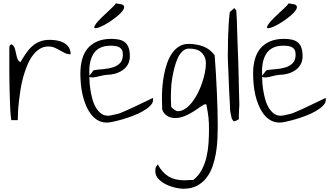

<svg xmlns="http://www.w3.org/2000/svg" viewBox="-20 -736 1981 1156"><path d="M36.1 -303.7V-446.3Q36.1 -452.1 37.1 -456.5Q38.1 -460.9 41 -464.4Q43.9 -467.8 50.8 -468.8Q64.5 -460 69.3 -443.8Q74.2 -427.7 77.1 -411.6Q80.1 -395.5 85.4 -381.3Q90.8 -367.2 103.5 -362.3Q120.1 -390.6 136.7 -415Q153.3 -439.5 174.3 -458Q195.3 -476.6 220.7 -486.3Q246.1 -496.1 281.2 -496.1Q301.8 -496.1 323.7 -492.2Q345.7 -488.3 363.8 -478.5Q381.8 -468.8 393.6 -451.7Q405.3 -434.6 405.3 -409.2Q385.7 -409.2 370.6 -416.5Q355.5 -423.8 340.8 -432.6Q326.2 -441.4 309.6 -448.7Q293 -456.1 270.5 -456.1Q241.2 -456.1 217.8 -440.9Q194.3 -425.8 175.8 -400.4Q157.2 -375 143.6 -341.8Q129.9 -308.6 119.6 -271.5Q109.4 -234.4 103.5 -196.8Q97.7 -159.2 93.8 -124.5Q89.8 -89.8 88.4 -60.5Q86.9 -31.2 86.9 -12.7H47.9Q43.9 -39.1 42 -73.7Q40 -108.4 39.1 -147Q38.1 -185.5 37.1 -225.6Q36.1 -265.6 36.1 -303.7Z M463.9 -293.9Q463.9 -338.9 474.1 -377.4Q484.4 -416 506.8 -443.4Q529.3 -470.7 564.9 -486.3Q600.6 -502 649.4 -502Q677.7 -502 698.7 -497.1Q719.7 -492.2 733.9 -480Q748 -467.8 754.9 -447.8Q761.7 -427.7 761.7 -398.4Q761.7 -368.2 749.5 -347.2Q737.3 -326.2 716.8 -312.5Q696.3 -298.8 670.9 -292Q645.5 -285.2 619.1 -285.2Q614.3 -285.2 605.5 -283.2Q596.7 -281.2 585.4 -278.8Q574.2 -276.4 562.5 -273.4Q550.8 -270.5 540.5 -270Q530.3 -269.5 523.9 -271Q517.6 -272.5 517.6 -279.3Q517.6 -280.3 522 -285.6Q526.4 -291 531.2 -296.9Q536.1 -302.7 540 -308.6L544.9 -313.5Q571.3 -317.4 602.1 -319.8Q632.8 -322.3 658.7 -330.1Q684.6 -337.9 702.1 -355.5Q719.7 -373 719.7 -407.2Q719.7 -424.8 714.4 -435.1Q709 -445.3 698.7 -451.2Q688.5 -457 674.8 -459Q661.1 -460.9 645.5 -460.9Q611.3 -460.9 586.4 -449.7Q561.5 -438.5 546.9 -418Q532.2 -397.5 524.9 -369.1Q517.6 -340.8 517.6 -306.6Q517.6 -285.2 518.6 -256.3Q519.5 -227.5 523.9 -198.2Q528.3 -168.9 536.1 -140.1Q543.9 -111.3 557.1 -88.9Q570.3 -66.4 588.4 -52.7Q606.4 -39.1 631.8 -39.1Q636.7 -39.1 646.5 -41Q656.2 -43 666.5 -45.4Q676.8 -47.9 686 -49.8Q695.3 -51.8 700.2 -53.7Q708 -56.6 723.6 -63.5Q739.3 -70.3 759.3 -79.1Q779.3 -87.9 800.8 -98.6Q822.3 -109.4 841.8 -118.2Q861.3 -127 877.4 -135.3Q893.6 -143.6 900.4 -146.5Q901.4 -145.5 901.4 -140.6Q901.4 -135.7 901.4 -133.8Q901.4 -116.2 884.3 -99.1Q867.2 -82 840.8 -66.9Q814.5 -51.8 781.2 -39.1Q748 -26.4 717.8 -17.6Q687.5 -8.8 662.1 -3.4Q636.7 2 624 2Q593.8 2 569.3 -11.7Q544.9 -25.4 527.3 -48.8Q509.8 -72.3 497.1 -102.5Q484.4 -132.8 477.1 -165Q469.7 -197.3 466.8 -231Q463.9 -264.6 463.9 -293.9ZM711.9 -710Q727.5 -705.1 727.5 -693.8Q727.5 -682.6 716.3 -668.5Q705.1 -654.3 686 -638.7Q667 -623 646 -608.9Q625 -594.7 604.5 -584Q584 -573.2 569.8 -568.8Q555.7 -564.5 549.8 -567.4Q543.9 -570.3 552.7 -585Q557.6 -593.8 568.4 -606Q579.1 -618.2 591.8 -630.4Q604.5 -642.6 618.7 -655.8Q632.8 -668.9 644.5 -680.2Q656.2 -691.4 665.5 -700.7Q674.8 -710 677.7 -715.8Z M915 294.9Q915 281.2 917.5 273.4Q919.9 265.6 929.7 253.9Q957 303.7 995.1 326.7Q1033.2 349.6 1090.8 349.6Q1092.8 349.6 1100.6 349.1Q1108.4 348.6 1117.2 348.1Q1126 347.7 1133.3 347.7Q1140.6 347.7 1143.6 347.7Q1176.8 321.3 1195.3 285.6Q1213.9 250 1223.1 210Q1232.4 169.9 1235.4 127.9Q1238.3 85.9 1238.3 46.9Q1238.3 25.4 1237.8 7.8Q1237.3 -9.8 1235.4 -26.4Q1233.4 -43 1230.5 -62Q1227.5 -81.1 1222.7 -106.4Q1222.7 -106.4 1220.7 -107.4Q1218.8 -108.4 1216.8 -108.4Q1209 -108.4 1190.9 -95.7Q1172.9 -83 1148.4 -66.9Q1124 -50.8 1094.2 -38.1Q1064.5 -25.4 1034.2 -25.4Q1021.5 -25.4 1008.3 -28.8Q995.1 -32.2 984.9 -39.1Q974.6 -45.9 966.8 -56.2Q959 -66.4 956.1 -80.1Q956.1 -84 956.1 -94.2Q956.1 -104.5 955.6 -116.2Q955.1 -127.9 955.1 -138.7V-153.3Q955.1 -182.6 958 -216.8Q960.9 -251 967.8 -286.6Q974.6 -322.3 986.3 -356Q998 -389.6 1016.1 -415.5Q1034.2 -441.4 1058.6 -456.5Q1083 -471.7 1116.2 -471.7Q1161.1 -471.7 1202.1 -457Q1243.2 -442.4 1272.5 -403.3Q1276.4 -352.5 1279.8 -295.9Q1283.2 -239.3 1285.6 -182.6Q1288.1 -126 1289.6 -72.8Q1291 -19.5 1291 23.4Q1291 59.6 1289.1 101.6Q1287.1 143.6 1280.3 185.1Q1273.4 226.6 1259.8 265.6Q1246.1 304.7 1222.7 335Q1199.2 365.2 1165.5 382.8Q1131.8 400.4 1083 400.4Q1064.5 400.4 1035.6 394Q1006.8 387.7 980 374.5Q953.1 361.3 934.1 341.3Q915 321.3 915 294.9ZM1010.7 -92.8Q1012.7 -89.8 1017.6 -85Q1022.5 -80.1 1028.8 -76.2Q1035.2 -72.3 1040.5 -69.3Q1045.9 -66.4 1049.8 -66.4Q1073.2 -66.4 1095.2 -81.1Q1117.2 -95.7 1136.2 -120.1Q1155.3 -144.5 1170.9 -175.3Q1186.5 -206.1 1197.3 -238.3Q1208 -270.5 1213.9 -300.3Q1219.7 -330.1 1219.7 -354.5Q1219.7 -376 1212.4 -392.6Q1205.1 -409.2 1191.4 -421.4Q1177.7 -433.6 1159.2 -438.5Q1140.6 -443.4 1118.2 -443.4Q1095.7 -443.4 1078.6 -427.2Q1061.5 -411.1 1049.8 -385.3Q1038.1 -359.4 1029.8 -326.7Q1021.5 -293.9 1016.6 -263.2Q1011.7 -232.4 1010.3 -205.1Q1008.8 -177.7 1008.8 -161.1Q1008.8 -156.2 1008.8 -147Q1008.8 -137.7 1009.3 -127.4Q1009.8 -117.2 1010.3 -107.4Q1010.7 -97.7 1010.7 -92.8Z M1355.5 -556.6Q1355.5 -566.4 1356.4 -584Q1357.4 -601.6 1358.9 -618.7Q1360.4 -635.7 1361.8 -648.4Q1363.3 -661.1 1363.3 -663.1L1390.6 -687.5L1402.3 -673.8Q1402.3 -672.9 1403.8 -655.8Q1405.3 -638.7 1406.2 -608.9Q1407.2 -579.1 1408.2 -539.1Q1409.2 -499 1411.1 -454.1Q1413.1 -409.2 1414.6 -361.8Q1416 -314.5 1417 -269Q1418 -223.6 1418.9 -183.1Q1419.9 -142.6 1420.9 -111.3V-103.5Q1420.9 -98.6 1420.4 -90.8Q1419.9 -83 1419.4 -76.2Q1418.9 -69.3 1418.9 -64.5Q1418.9 -61.5 1418.5 -54.7Q1418 -47.9 1418 -40.5Q1418 -33.2 1418 -27.3Q1418 -21.5 1418 -18.6Q1416 -16.6 1412.1 -14.6Q1408.2 -12.7 1404.3 -10.7Q1400.4 -8.8 1396 -7.3Q1391.6 -5.9 1389.6 -5.9Q1386.7 -5.9 1382.3 -11.2Q1377.9 -16.6 1376 -20.5Q1375 -22.5 1373.5 -30.3Q1372.1 -38.1 1370.1 -46.9Q1368.2 -55.7 1366.7 -63Q1365.2 -70.3 1365.2 -74.2Q1365.2 -87.9 1363.8 -115.2Q1362.3 -142.6 1360.4 -174.8Q1358.4 -207 1357.4 -242.2Q1356.4 -277.3 1355 -307.6Q1353.5 -337.9 1352.5 -361.8Q1351.6 -385.7 1351.6 -394.5V-408.2Q1351.6 -418.9 1352.1 -434.1Q1352.5 -449.2 1352.5 -466.8Q1352.5 -484.4 1353 -501Q1353.5 -517.6 1354 -532.2Q1354.5 -546.9 1355.5 -556.6Z M1503.9 -293.9Q1503.9 -338.9 1514.2 -377.4Q1524.4 -416 1546.9 -443.4Q1569.3 -470.7 1605 -486.3Q1640.6 -502 1689.5 -502Q1717.8 -502 1738.8 -497.1Q1759.8 -492.2 1773.9 -480Q1788.1 -467.8 1794.9 -447.8Q1801.8 -427.7 1801.8 -398.4Q1801.8 -368.2 1789.6 -347.2Q1777.3 -326.2 1756.8 -312.5Q1736.3 -298.8 1710.9 -292Q1685.5 -285.2 1659.2 -285.2Q1654.3 -285.2 1645.5 -283.2Q1636.7 -281.2 1625.5 -278.8Q1614.3 -276.4 1602.5 -273.4Q1590.8 -270.5 1580.6 -270Q1570.3 -269.5 1564 -271Q1557.6 -272.5 1557.6 -279.3Q1557.6 -280.3 1562 -285.6Q1566.4 -291 1571.3 -296.9Q1576.2 -302.7 1580.1 -308.6L1585 -313.5Q1611.3 -317.4 1642.1 -319.8Q1672.9 -322.3 1698.7 -330.1Q1724.6 -337.9 1742.2 -355.5Q1759.8 -373 1759.8 -407.2Q1759.8 -424.8 1754.4 -435.1Q1749 -445.3 1738.8 -451.2Q1728.5 -457 1714.8 -459Q1701.2 -460.9 1685.5 -460.9Q1651.4 -460.9 1626.5 -449.7Q1601.6 -438.5 1586.9 -418Q1572.3 -397.5 1564.9 -369.1Q1557.6 -340.8 1557.6 -306.6Q1557.6 -285.2 1558.6 -256.3Q1559.6 -227.5 1564 -198.2Q1568.4 -168.9 1576.2 -140.1Q1584 -111.3 1597.2 -88.9Q1610.4 -66.4 1628.4 -52.7Q1646.5 -39.1 1671.9 -39.1Q1676.8 -39.1 1686.5 -41Q1696.3 -43 1706.5 -45.4Q1716.8 -47.9 1726.1 -49.8Q1735.4 -51.8 1740.2 -53.7Q1748 -56.6 1763.7 -63.5Q1779.3 -70.3 1799.3 -79.1Q1819.3 -87.9 1840.8 -98.6Q1862.3 -109.4 1881.8 -118.2Q1901.4 -127 1917.5 -135.3Q1933.6 -143.6 1940.4 -146.5Q1941.4 -145.5 1941.4 -140.6Q1941.4 -135.7 1941.4 -133.8Q1941.4 -116.2 1924.3 -99.1Q1907.2 -82 1880.9 -66.9Q1854.5 -51.8 1821.3 -39.1Q1788.1 -26.4 1757.8 -17.6Q1727.5 -8.8 1702.1 -3.4Q1676.8 2 1664.1 2Q1633.8 2 1609.4 -11.7Q1585 -25.4 1567.4 -48.8Q1549.8 -72.3 1537.1 -102.5Q1524.4 -132.8 1517.1 -165Q1509.8 -197.3 1506.8 -231Q1503.9 -264.6 1503.9 -293.9ZM1752 -710Q1767.6 -705.1 1767.6 -693.8Q1767.6 -682.6 1756.3 -668.5Q1745.1 -654.3 1726.1 -638.7Q1707 -623 1686 -608.9Q1665 -594.7 1644.5 -584Q1624 -573.2 1609.9 -568.8Q1595.7 -564.5 1589.8 -567.4Q1584 -570.3 1592.8 -585Q1597.7 -593.8 1608.4 -606Q1619.1 -618.2 1631.8 -630.4Q1644.5 -642.6 1658.7 -655.8Q1672.9 -668.9 1684.6 -680.2Q1696.3 -691.4 1705.6 -700.7Q1714.8 -710 1717.8 -715.8Z"/></svg>

Font: The Girl Next Door
Style: Regular
Weight: 400
Designer: Kimberly Geswein
Foundry: Kimberly Geswein
Version: Version 1.002 2010